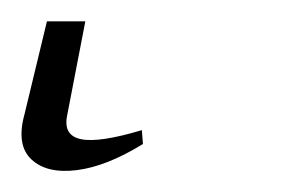

<svg xmlns="http://www.w3.org/2000/svg" viewBox="-20 38 279 180"><path d="M24 58H60L43 146Q39 165 56 168.5Q73 172 113 160L114 173Q80 194 52 197.5Q24 201 9.5 187.5Q-5 174 3 145Z"/></svg>

Font: Piazzolla ExtraLight
Style: Italic
Weight: 200
Italic angle: -11.3°
Designer: Juan Pablo del Peral
Foundry: Huerta Tipografica
Version: Version 1.330